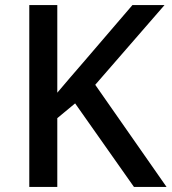

<svg xmlns="http://www.w3.org/2000/svg" viewBox="-20 -734 674 754"><path d="M634 0 354 -401 626 -714H500L307 -489C273 -449 238 -410 205 -370V-714H95V0H205V-270L275 -328L506 0Z"/></svg>

Font: Noto Sans Balinese Medium
Style: Regular
Weight: 500
Designer: Aditya Bayu, David Williams
Foundry: David Williams
Version: Version 2.005